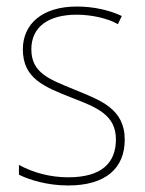

<svg xmlns="http://www.w3.org/2000/svg" viewBox="-20 -558 444 588"><path d="M362 -130C362 -226 287 -251 207 -284C132 -315 76 -334 76 -407C76 -477 130 -513 215 -513C260 -513 310 -502 341 -484L353 -509C317 -526 269 -538 215 -538C110 -538 50 -485 50 -407C50 -317 116 -292 199 -259C277 -229 335 -206 335 -131C335 -59 291 -15 189 -15C134 -15 82 -29 38 -53V-23C70 -7 125 10 189 10C305 10 362 -44 362 -130Z"/></svg>

Font: Noto Sans Arabic UI SmCn Th
Style: Regular
Weight: 100
Width: 4
Designer: Monotype Design Team, Nadine Chahine and Nizar Qandah
Foundry: Monotype Imaging Inc.
Version: Version 2.010